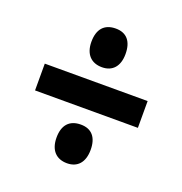

<svg xmlns="http://www.w3.org/2000/svg" viewBox="-103 -709 678 714"><g transform="rotate(20 236.5 -352.5)"><path d="M237 -466C278 -466 303 -493 303 -542C303 -592 280 -619 237 -619C192 -619 168 -592 168 -542C168 -493 194 -466 237 -466ZM33 -300H440V-406H33ZM237 -86C278 -86 303 -113 303 -163C303 -212 280 -239 237 -239C192 -239 168 -212 168 -163C168 -113 194 -86 237 -86Z"/></g></svg>

Font: Noto Sans Ethiopic ExtraCondensed
Style: Bold
Weight: 700
Width: 2
Designer: Monotype Design Team
Foundry: Monotype Imaging Inc.
Version: Version 2.102